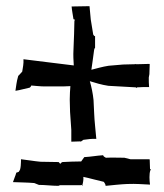

<svg xmlns="http://www.w3.org/2000/svg" viewBox="-20 -534 531 622"><path d="M22 56C44 57 68 57 91 59L106 65C126 65 149 68 168 68H169C169 68 173 67 174 66H241L244 65L245 66C246 66 247 67 247 68H248C248 67 247 65 247 65C249 58 251 47 250 39C270 43 293 50 316 55C318 57 323 65 322 68H323C343 66 370 63 393 62H396C418 61 444 63 465 64H466C464 51 463 29 467 18C467 17 469 16 469 16V15C468 15 467 14 466 14C466 4 465 -8 465 -17L464 -18H403L383 -23C364 -23 342 -24 323 -23C320 -25 314 -27 314 -32L313 -31C294 -30 274 -26 253 -25C250 -20 246 -16 243 -11C223 -11 202 -10 182 -9L180 -8C178 -6 176 -5 175 -3C174 -5 172 -7 170 -9L111 -10C89 -12 68 -16 49 -18H48C48 -12 48 17 42 20C42 24 37 23 35 25H33C30 36 25 46 22 56ZM30 -240H31C45 -242 61 -247 76 -250C78 -251 82 -256 81 -257C94 -256 111 -254 125 -254H166C180 -254 194 -254 208 -255C207 -242 206 -227 206 -213V-209C206 -197 207 -183 207 -171L211 -113V-75C221 -75 231 -76 241 -76C241 -75 242 -75 242 -75L243 -76L250 -81C263 -83 280 -85 292 -84C290 -110 286 -140 285 -168L283 -210C281 -231 276 -254 271 -271C287 -266 310 -259 331 -256L420 -251L422 -249H423C422 -249 423 -251 424 -251C436 -252 450 -252 462 -252H463C462 -262 462 -273 462 -283L464 -294V-296C464 -306 465 -316 465 -326L464 -327C452 -327 439 -326 426 -326H422C422 -326 419 -326 419 -327L418 -326C406 -326 392 -325 379 -325L332 -321C312 -318 292 -312 276 -308C279 -327 282 -351 285 -373C285 -374 287 -379 288 -379V-417C286 -416 283 -420 282 -422L274 -471C273 -485 271 -500 270 -514L212 -513C213 -500 216 -486 218 -472C220 -471 222 -470 223 -470C222 -469 221 -467 221 -465L220 -424L218 -372C217 -356 218 -337 219 -322C167 -328 108 -336 57 -342H56C57 -329 54 -314 52 -302L42 -291C42 -290 39 -288 39 -289V-288C39 -288 38 -285 38 -284C34 -271 32 -253 30 -240Z"/></svg>

Font: Charger Mayhem
Style: Regular
Weight: 400
Designer: Jasper
Foundry: Cannot Into Space Fonts
Version: Version 0.98